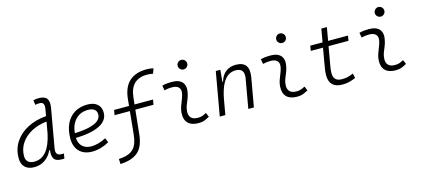

<svg xmlns="http://www.w3.org/2000/svg" viewBox="-71 -1359 4830 2205"><g transform="rotate(-15 2344.0 -256.0)"><path d="M182.1 10.3Q111.3 10.3 72.3 -27.8Q33.2 -65.9 33.2 -135.3Q33.2 -244.6 88.9 -328.1Q144.5 -411.6 241.5 -461.7Q338.4 -511.7 462.4 -521.5L475.6 -597.7Q483.4 -641.6 472.9 -662.8Q462.4 -684.1 428.2 -684.1Q415.5 -684.1 402.3 -682.9Q389.2 -681.6 376.5 -678.7L369.1 -734.9Q385.3 -739.3 401.4 -741Q417.5 -742.7 433.6 -742.7Q504.4 -742.7 529.8 -707Q555.2 -671.4 542 -595.7L461.4 -139.2Q445.8 -53.7 519.5 -53.7H549.8L539.6 4.9H510.7Q439 4.9 417.2 -31.7Q395.5 -68.4 405.3 -133.3H396.5Q365.2 -65.4 309.8 -27.6Q254.4 10.3 182.1 10.3ZM427.7 -324.2V-325.2L451.7 -460Q346.2 -448.2 266.8 -404.8Q187.5 -361.3 143.3 -293.5Q99.1 -225.6 99.1 -141.1Q99.1 -98.1 125 -74.5Q150.9 -50.8 197.8 -50.8Q285.6 -50.8 342.5 -120.4Q399.4 -189.9 427.7 -324.2Z M877.9 -51.3Q918 -51.3 963.6 -64.2Q1009.3 -77.1 1051.8 -100.1L1074.2 -47.4Q1027.8 -20.5 974.9 -5.4Q921.9 9.8 873.5 9.8Q774.9 9.8 720 -45.7Q665 -101.1 665 -199.7Q665 -301.3 700 -374.5Q734.9 -447.8 799.6 -487.5Q864.3 -527.3 953.6 -527.3Q1028.8 -527.3 1070.8 -491.2Q1112.8 -455.1 1112.8 -390.6Q1112.8 -295.4 1011.2 -245.1Q909.7 -194.8 728.5 -190.9Q731.9 -125 771.2 -88.1Q810.5 -51.3 877.9 -51.3ZM730.5 -246.6Q882.3 -250.5 964.6 -285.9Q1046.9 -321.3 1046.9 -387.7Q1046.9 -424.3 1020.5 -445.3Q994.1 -466.3 946.3 -466.3Q855 -466.3 798.1 -408Q741.2 -349.6 730.5 -246.6Z M1146 231.9 1143.1 170.9 1182.1 167Q1272.9 158.2 1321.3 107.2Q1369.6 56.2 1380.4 -58.1L1407.2 -328.1H1225.1L1235.8 -387.7H1413.1L1420.4 -460.4Q1433.1 -603.5 1508.1 -672.9Q1583 -742.2 1716.8 -742.2Q1758.8 -742.2 1796.4 -732.4L1775.4 -674.3Q1734.4 -681.2 1703.1 -681.2Q1606.9 -681.2 1552.2 -628.2Q1497.6 -575.2 1486.8 -465.3L1478.5 -387.7H1698.7L1688 -328.1H1472.2L1442.9 -47.4Q1429.7 89.8 1366.9 152.8Q1304.2 215.8 1184.6 228Z M2245.1 -81.1 2266.6 -31.2Q2238.8 -14.2 2208 -2.2Q2177.2 9.8 2137.2 9.8Q2052.7 9.8 2011.2 -31.7Q1969.7 -73.2 1974.6 -153.3Q1977.1 -189.9 1988.8 -224.6Q2000.5 -259.3 2014.4 -292Q2028.3 -324.7 2035.6 -355Q2049.8 -410.2 2025.4 -438.5Q2001 -466.8 1942.4 -466.8Q1896 -466.8 1853 -455.6L1842.8 -513.7Q1871.6 -522 1900.4 -524.7Q1929.2 -527.3 1958 -527.3Q2046.9 -527.3 2084.2 -480.7Q2121.6 -434.1 2099.6 -345.2Q2091.3 -310.5 2078.4 -280.5Q2065.4 -250.5 2054.4 -221.2Q2043.5 -191.9 2041 -157.7Q2033.7 -51.3 2143.1 -51.3Q2171.9 -51.3 2193.6 -58.1Q2215.3 -64.9 2245.1 -81.1ZM2128.4 -630.4Q2105 -630.4 2088.4 -647Q2071.8 -663.6 2071.8 -687Q2071.8 -710.4 2088.4 -727.1Q2105 -743.7 2128.4 -743.7Q2151.9 -743.7 2168.5 -727.1Q2185.1 -710.4 2185.1 -687Q2185.1 -663.6 2168.5 -647Q2151.9 -630.4 2128.4 -630.4Z M2388.2 0 2479.5 -517.6H2533.7L2520.5 -377H2528.3Q2547.9 -448.7 2596.9 -488Q2646 -527.3 2718.3 -527.3Q2886.7 -527.3 2854 -340.3L2793.9 0H2727.5L2788.1 -344.2Q2798.8 -405.3 2777.3 -435.8Q2755.9 -466.3 2698.7 -466.3Q2652.3 -466.3 2612.1 -440.4Q2571.8 -414.6 2540.3 -354.2Q2508.8 -293.9 2488.3 -191.9L2454.6 0Z M3417 -81.1 3438.5 -31.2Q3410.6 -14.2 3379.9 -2.2Q3349.1 9.8 3309.1 9.8Q3224.6 9.8 3183.1 -31.7Q3141.6 -73.2 3146.5 -153.3Q3148.9 -189.9 3160.6 -224.6Q3172.4 -259.3 3186.3 -292Q3200.2 -324.7 3207.5 -355Q3221.7 -410.2 3197.3 -438.5Q3172.9 -466.8 3114.3 -466.8Q3067.9 -466.8 3024.9 -455.6L3014.6 -513.7Q3043.5 -522 3072.3 -524.7Q3101.1 -527.3 3129.9 -527.3Q3218.8 -527.3 3256.1 -480.7Q3293.5 -434.1 3271.5 -345.2Q3263.2 -310.5 3250.2 -280.5Q3237.3 -250.5 3226.3 -221.2Q3215.3 -191.9 3212.9 -157.7Q3205.6 -51.3 3314.9 -51.3Q3343.8 -51.3 3365.5 -58.1Q3387.2 -64.9 3417 -81.1ZM3300.3 -630.4Q3276.9 -630.4 3260.3 -647Q3243.7 -663.6 3243.7 -687Q3243.7 -710.4 3260.3 -727.1Q3276.9 -743.7 3300.3 -743.7Q3323.7 -743.7 3340.3 -727.1Q3356.9 -710.4 3356.9 -687Q3356.9 -663.6 3340.3 -647Q3323.7 -630.4 3300.3 -630.4Z M3846.7 9.8Q3690.4 9.8 3690.4 -141.6Q3690.4 -173.3 3694.8 -203.6Q3699.2 -233.9 3708.5 -287.1L3738.3 -458H3592.8L3603 -517.6H3749L3776.4 -674.3H3842.3L3814.9 -517.6H4051.3L4041 -458H3804.2L3774.4 -287.1Q3765.1 -234.9 3760.7 -206.5Q3756.3 -178.2 3756.3 -147.9Q3756.3 -51.3 3856 -51.3Q3894 -51.3 3923.1 -58.1Q3952.1 -64.9 3991.7 -82L4004.4 -26.4Q3970.7 -11.2 3933.1 -0.7Q3895.5 9.8 3846.7 9.8Z M4588.9 -81.1 4610.4 -31.2Q4582.5 -14.2 4551.8 -2.2Q4521 9.8 4481 9.8Q4396.5 9.8 4355 -31.7Q4313.5 -73.2 4318.4 -153.3Q4320.8 -189.9 4332.5 -224.6Q4344.2 -259.3 4358.2 -292Q4372.1 -324.7 4379.4 -355Q4393.6 -410.2 4369.1 -438.5Q4344.7 -466.8 4286.1 -466.8Q4239.7 -466.8 4196.8 -455.6L4186.5 -513.7Q4215.3 -522 4244.1 -524.7Q4272.9 -527.3 4301.8 -527.3Q4390.6 -527.3 4428 -480.7Q4465.3 -434.1 4443.4 -345.2Q4435.1 -310.5 4422.1 -280.5Q4409.2 -250.5 4398.2 -221.2Q4387.2 -191.9 4384.8 -157.7Q4377.4 -51.3 4486.8 -51.3Q4515.6 -51.3 4537.4 -58.1Q4559.1 -64.9 4588.9 -81.1ZM4472.2 -630.4Q4448.7 -630.4 4432.1 -647Q4415.5 -663.6 4415.5 -687Q4415.5 -710.4 4432.1 -727.1Q4448.7 -743.7 4472.2 -743.7Q4495.6 -743.7 4512.2 -727.1Q4528.8 -710.4 4528.8 -687Q4528.8 -663.6 4512.2 -647Q4495.6 -630.4 4472.2 -630.4Z"/></g></svg>

Font: Cascadia Code PL Light
Style: Italic
Weight: 300
Italic angle: -10°
Monospace: yes
Designer: Aaron Bell
Foundry: Saja Typeworks
Version: Version 2404.023; ttfautohint (v1.8.4)